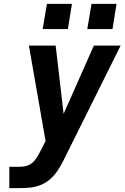

<svg xmlns="http://www.w3.org/2000/svg" viewBox="-20 -970 642 990"><path d="M28 0V-110H82Q99 -110 116 -114.5Q133 -119 147 -131Q161 -143 170.5 -158.5Q180 -174 188 -190V-191V-192Q188 -192 188.5 -192Q189 -192 189 -192L215 -243L186 -409L129 -735H267L308 -383L464 -735H602L307 -142Q299 -127 290.5 -112Q282 -97 272 -83Q256 -60 233.5 -42Q211 -24 185.5 -14.5Q160 -5 134 -2.5Q108 0 82 0ZM430 -820 452 -950H581L560 -820ZM200 -820 222 -950H351L330 -820Z"/></svg>

Font: Iosevka SS04 XBd Ex
Style: Italic
Weight: 800
Width: 7
Italic angle: -9°
Monospace: yes
Designer: Belleve Invis
Foundry: Belleve Invis
Version: Version 19.0.0; ttfautohint (v1.8.4)